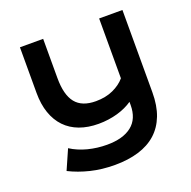

<svg xmlns="http://www.w3.org/2000/svg" viewBox="-143 -718 1116 1119"><g transform="rotate(-20 414.5 -159.0)"><path d="M159.2 72.3Q181.6 86.9 208 98.1Q234.4 109.4 262.9 116.7Q291.5 124 321.3 127.7Q351.1 131.3 380.4 131.3Q480 131.3 533.9 88.6Q587.9 45.9 587.9 -39.6V-59.1Q568.8 -45.9 545.2 -34.9Q521.5 -23.9 494.4 -16.1Q467.3 -8.3 437.3 -4.2Q407.2 0 376.5 0Q310.5 0 258.5 -19.3Q206.5 -38.6 170.7 -75.9Q134.8 -113.3 115.7 -168Q96.7 -222.7 96.7 -293V-576.2H240.7V-333Q240.7 -228.5 280.5 -179Q320.3 -129.4 406.2 -129.4Q466.8 -129.4 513.4 -150.6Q560.1 -171.9 587.9 -205.1V-576.2H732.4V-65.9Q732.4 16.6 709 77.4Q685.5 138.2 640.9 178.2Q596.2 218.3 531.2 238Q466.3 257.8 383.8 257.8Q303.2 257.8 233.4 240.7Q163.6 223.6 105.5 194.3Z"/></g></svg>

Font: Krona One
Style: Regular
Weight: 400
Version: Version 1.003